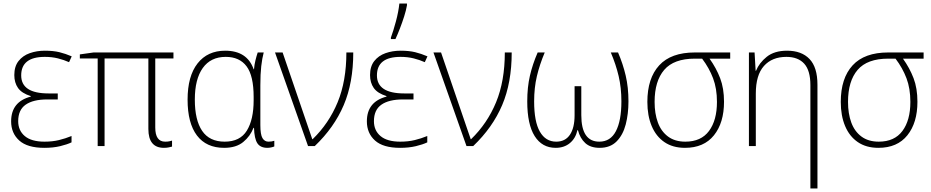

<svg xmlns="http://www.w3.org/2000/svg" viewBox="-20 -827 5272 1087"><path d="M307 -298V-264H247Q168 -264 125.5 -234.5Q83 -205 83 -141Q83 -88 120.5 -56.5Q158 -25 232 -25Q277 -25 314 -34Q351 -43 385 -57V-21Q360 -9 320.5 0.5Q281 10 231 10Q135 10 89 -31.5Q43 -73 43 -140Q43 -251 154 -280V-283Q103 -299 82 -329Q61 -359 61 -402Q61 -451 85 -481.5Q109 -512 148.5 -526Q188 -540 234 -540Q282 -540 316.5 -531.5Q351 -523 386 -508L371 -475Q342 -488 308 -496.5Q274 -505 234 -505Q100 -505 100 -400Q100 -298 255 -298Z M915 -25Q929 -25 938.5 -27Q948 -29 954 -31V3Q947 5 935 7.5Q923 10 908 10Q820 10 820 -97V-496H572V0H533V-496H432V-519L510 -530H962V-496H859V-105Q859 -25 915 -25Z M1249 10Q1148 10 1095 -60Q1042 -130 1042 -263Q1042 -396 1098.5 -468Q1155 -540 1255 -540Q1379 -540 1416 -435H1418Q1420 -460 1426 -484.5Q1432 -509 1439 -530H1473Q1464 -496 1459 -452Q1454 -408 1454 -344V-119Q1454 -65 1466 -45Q1478 -25 1500 -25Q1518 -25 1533 -30V2Q1527 5 1515.5 7.5Q1504 10 1494 10Q1454 10 1437 -16Q1420 -42 1418 -103H1415Q1397 -56 1357 -23Q1317 10 1249 10ZM1252 -25Q1339 -25 1377.5 -87.5Q1416 -150 1416 -259V-278Q1416 -398 1376 -451.5Q1336 -505 1258 -505Q1173 -505 1128 -442Q1083 -379 1083 -263Q1083 -147 1124.5 -86Q1166 -25 1252 -25Z M1537 -530H1580L1726 -103Q1730 -89 1737 -71Q1744 -53 1748 -39H1750Q1842 -128 1891.5 -248Q1941 -368 1941 -530H1980Q1980 -359 1926 -232Q1872 -105 1762 0H1724Z M2321 -298V-264H2261Q2182 -264 2139.5 -234.5Q2097 -205 2097 -141Q2097 -88 2134.5 -56.5Q2172 -25 2246 -25Q2291 -25 2328 -34Q2365 -43 2399 -57V-21Q2374 -9 2334.5 0.5Q2295 10 2245 10Q2149 10 2103 -31.5Q2057 -73 2057 -140Q2057 -251 2168 -280V-283Q2117 -299 2096 -329Q2075 -359 2075 -402Q2075 -451 2099 -481.5Q2123 -512 2162.5 -526Q2202 -540 2248 -540Q2296 -540 2330.5 -531.5Q2365 -523 2400 -508L2385 -475Q2356 -488 2322 -496.5Q2288 -505 2248 -505Q2114 -505 2114 -400Q2114 -298 2269 -298ZM2193 -606V-614Q2207 -652 2221.5 -706Q2236 -760 2241 -807H2284V-797Q2279 -768 2268 -733.5Q2257 -699 2244 -665.5Q2231 -632 2219 -606Z M2434 -530H2477L2623 -103Q2627 -89 2634 -71Q2641 -53 2645 -39H2647Q2739 -128 2788.5 -248Q2838 -368 2838 -530H2877Q2877 -359 2823 -232Q2769 -105 2659 0H2621Z M3479 -530Q3507 -465 3522.5 -398.5Q3538 -332 3538 -253Q3538 -182 3522.5 -122.5Q3507 -63 3471 -26.5Q3435 10 3375 10Q3323 10 3293.5 -17Q3264 -44 3252 -90H3249Q3239 -44 3206.5 -17Q3174 10 3126 10Q3049 10 3007 -56.5Q2965 -123 2965 -253Q2965 -333 2980 -398Q2995 -463 3024 -530H3064Q3035 -461 3019.5 -395.5Q3004 -330 3004 -253Q3004 -138 3036.5 -81.5Q3069 -25 3129 -25Q3180 -25 3206.5 -64Q3233 -103 3233 -175V-339H3271V-175Q3271 -25 3373 -25Q3436 -25 3467 -84.5Q3498 -144 3498 -253Q3498 -330 3482.5 -396Q3467 -462 3438 -530Z M4079 -251Q4079 -132 4022 -61Q3965 10 3858 10Q3789 10 3741.5 -22.5Q3694 -55 3669.5 -113.5Q3645 -172 3645 -250Q3645 -384 3712 -457Q3779 -530 3914 -530H4114V-495H3997Q4035 -442 4057 -384.5Q4079 -327 4079 -251ZM3686 -250Q3686 -184 3704.5 -133.5Q3723 -83 3762 -54Q3801 -25 3860 -25Q3949 -25 3994 -85.5Q4039 -146 4039 -250Q4039 -326 4017 -384Q3995 -442 3955 -495H3914Q3795 -495 3740.5 -431.5Q3686 -368 3686 -250Z M4436 -540Q4518 -540 4563 -493Q4608 -446 4608 -347V240H4568V-345Q4568 -428 4533 -466.5Q4498 -505 4432 -505Q4351 -505 4305 -453.5Q4259 -402 4259 -297V0H4220V-530H4252L4258 -426H4260Q4278 -471 4321 -505.5Q4364 -540 4436 -540Z M5174 -251Q5174 -132 5117 -61Q5060 10 4953 10Q4884 10 4836.5 -22.5Q4789 -55 4764.5 -113.5Q4740 -172 4740 -250Q4740 -384 4807 -457Q4874 -530 5009 -530H5209V-495H5092Q5130 -442 5152 -384.5Q5174 -327 5174 -251ZM4781 -250Q4781 -184 4799.5 -133.5Q4818 -83 4857 -54Q4896 -25 4955 -25Q5044 -25 5089 -85.5Q5134 -146 5134 -250Q5134 -326 5112 -384Q5090 -442 5050 -495H5009Q4890 -495 4835.5 -431.5Q4781 -368 4781 -250Z"/></svg>

Font: Noto Sans Disp ExtLt
Style: Regular
Weight: 200
Designer: Monotype Design Team
Foundry: Monotype Imaging Inc.
Version: Version 2.000;GOOG;noto-source:20170915:90ef993387c0